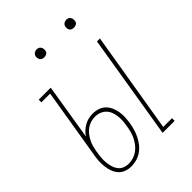

<svg xmlns="http://www.w3.org/2000/svg" viewBox="-208 -807 916 916"><g transform="rotate(-45 250.0 -349.5)"><path d="M350 0 437 -530H457L372 -18H431V0ZM132 8Q113 8 95.5 1.5Q78 -5 66.5 -18.5Q55 -32 49 -49Q43 -66 41 -84.5Q39 -103 40 -122Q41 -141 45 -160L103 -512H44V-530H125L79 -246Q87 -259 98.5 -269.5Q110 -280 123.5 -287.5Q137 -295 151.5 -298Q166 -301 180 -301Q198 -301 215.5 -295Q233 -289 245 -277Q257 -265 264 -249Q271 -233 274 -215.5Q277 -198 276 -179Q275 -160 272 -142Q269 -124 264 -106.5Q259 -89 250.5 -72Q242 -55 230 -39.5Q218 -24 202 -13Q186 -2 168 3Q150 8 132 8ZM132 -10Q148 -10 164 -15Q180 -20 193.5 -30Q207 -40 217.5 -54Q228 -68 235 -83Q242 -98 246 -113.5Q250 -129 252 -145Q255 -160 256 -176Q257 -192 255 -207.5Q253 -223 247.5 -237Q242 -251 231.5 -261.5Q221 -272 206.5 -277.5Q192 -283 176 -283Q162 -283 147 -278.5Q132 -274 119.5 -265Q107 -256 97.5 -243.5Q88 -231 81 -217Q74 -203 70.5 -189Q67 -175 64 -160V-157Q61 -141 59.5 -124.5Q58 -108 59.5 -92.5Q61 -77 65 -62Q69 -47 78 -34.5Q87 -22 101.5 -16Q116 -10 132 -10ZM406 -654Q400 -654 394 -656Q388 -658 384.5 -663Q381 -668 380 -674Q379 -680 380 -686Q381 -691 383.5 -695Q386 -699 389.5 -701.5Q393 -704 397.5 -705.5Q402 -707 406 -707Q413 -707 418.5 -704.5Q424 -702 427.5 -697Q431 -692 432 -686Q433 -680 432 -674Q432 -669 429.5 -665Q427 -661 423 -658.5Q419 -656 415 -655Q411 -654 406 -654ZM206 -654Q200 -654 194 -656Q188 -658 184.5 -663Q181 -668 180 -674Q179 -680 180 -686Q181 -691 183.5 -695Q186 -699 189.5 -701.5Q193 -704 197.5 -705.5Q202 -707 206 -707Q213 -707 218.5 -704.5Q224 -702 227.5 -697Q231 -692 232 -686Q233 -680 232 -674Q232 -669 229.5 -665Q227 -661 223 -658.5Q219 -656 215 -655Q211 -654 206 -654Z"/></g></svg>

Font: Iosevka Slab Thin
Style: Italic
Weight: 100
Italic angle: -9°
Monospace: yes
Designer: Belleve Invis
Foundry: Belleve Invis
Version: Version 11.1.1; ttfautohint (v1.8.3)